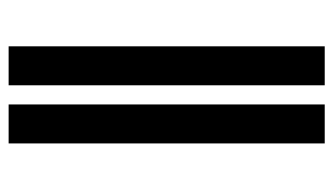

<svg xmlns="http://www.w3.org/2000/svg" viewBox="-180 -574 754 434"><g transform="rotate(-90 197.0 -357.0)"><path d="M177.9 -714.5V0H89.8V-714.5ZM309.3 -714.5V0H221.2V-714.5Z"/></g></svg>

Font: InterMG
Style: Bold
Weight: 700
Designer: Rasmus Andersson
Foundry: rsms
Version: Version 3.019;December 26, 2023;FontCreator 15.0.0.2955 64-b